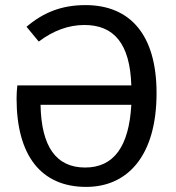

<svg xmlns="http://www.w3.org/2000/svg" viewBox="-20 -721 689 753"><path d="M315 -701C223 -701 151 -673 84 -616L132 -558C189 -601 249 -623 311 -623C426 -623 490 -551 495 -386H48C46 -368 45 -351 45 -335C45 -111 141 12 318 12C479 12 594 -108 594 -356C594 -584 491 -701 315 -701ZM314 -64C200 -64 142 -146 139 -310H495C486 -146 426 -64 314 -64Z"/></svg>

Font: Fira Sans
Style: Regular
Weight: 400
Designer: Carrois Corporate & Edenspiekermann AG
Foundry: Carrois Corporate GbR & Edenspiekermann AG
Version: Version 4.203